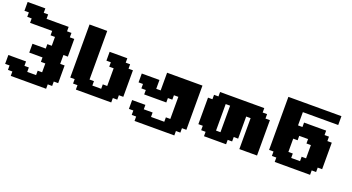

<svg xmlns="http://www.w3.org/2000/svg" viewBox="-59 -1651 4680 2551"><g transform="rotate(20 2281.0 -375.0)"><path d="M125 125H625V62.5H687.5V0H750V-250H687.5V-375H750V-625H687.5V-687.5H625V-750H312.5V-812.5H250V-875H0V-750H62.5V-687.5H125V-625H437.5V-562.5H500V-437.5H437.5V-375H250V-250H437.5V-187.5H500V-62.5H437.5V0H312.5V-62.5H250V-125H0V0H62.5V62.5H125Z M1000 0H1500V-62.5H1562.5V-125H1625V-500H1562.5V-562.5H1500V-625H1250V-500H1312.5V-437.5H1375V-187.5H1312.5V-125H1187.5V-187.5H1125V-875H875V-125H937.5V-62.5H1000Z M1875 125H2437.5V62.5H2500V0H2562.5V-625H2062.5V-375H2000V-500H1750V-375H1812.5V-312.5H1875V-250H2187.5V-312.5H2250V-375H2312.5V-62.5H2250V0H2062.5V-62.5H1937.5V-125H1750V0H1812.5V62.5H1875Z M3311.5 0H3561.5V-500H3499V-562.5H3436.5V-625H2811.5V-562.5H2749V-500H2686.5V-125H2749V-62.5H2811.5V0H3124V-62.5H3186.5V-125H3249V-437.5H3311.5ZM2999 -125H2936.5V-500H2999Z M3811.5 0H4311.5V-62.5H4374V-125H4436.5V-500H4374V-562.5H4311.5V-625H3999V-562.5H3936.5V-750H4436.5V-875H3686.5V-125H3749V-62.5H3811.5ZM4124 -125H3999V-187.5H3936.5V-375H3999V-437.5H4124V-375H4186.5V-187.5H4124Z"/></g></svg>

Font: Faithful 32x
Style: Bold
Weight: 400
Foundry: Faithful Resource Pack
Version: Version 1.0; January 27, 2023